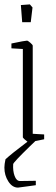

<svg xmlns="http://www.w3.org/2000/svg" viewBox="-20 -637 256 874"><path d="M81 -536 75 -614 116 -617 128 -603 120 -536ZM117 28Q41 102 40 110Q38 141 46.5 164Q55 187 71 187L143 186V206L107 211Q67 217 62 217Q36 217 18 189Q0 161 0 126Q0 111 5 88Q32 63 105 8Q98 3 91 -3.5Q84 -10 84 -12V-414L32 -417V-439Q94 -452 103 -452Q107 -452 118 -442.5Q129 -433 129 -429V-28L181 -25V-3L141 5Z"/></svg>

Font: Grenze ExtraLight
Style: Regular
Weight: 275
Designer: Renata Polastri
Foundry: Omnibus-Type
Version: Version 1.002; ttfautohint (v1.8)